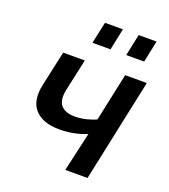

<svg xmlns="http://www.w3.org/2000/svg" viewBox="-133 -821 805 917"><g transform="rotate(20 269.0 -362.5)"><path d="M305 0 350 -199Q286 -172 211 -172Q127 -172 86.5 -216.5Q46 -261 66 -349L104 -523H214L179 -363Q167 -306 189 -280.5Q211 -255 260 -255Q288 -255 317 -262Q346 -269 367 -279L419 -523H529L418 0ZM219 -615 243 -725H334L311 -615ZM391 -615 414 -725H505L482 -615Z"/></g></svg>

Font: Raleway SemiBold
Style: Italic
Weight: 600
Italic angle: -12°
Designer: Matt McInerney, Pablo Impallari, Rodrigo Fuenzalida
Foundry: Matt McInerney, Pablo Impallari, Rodrigo Fuenzalida
Version: Version 4.026